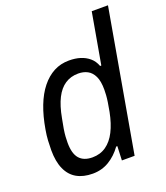

<svg xmlns="http://www.w3.org/2000/svg" viewBox="-135 -816 796 922"><g transform="rotate(-20 262.5 -355.5)"><path d="M181 12Q133 12 99.5 -7Q66 -26 48.5 -65Q31 -104 31 -162Q31 -185 32.5 -211Q34 -237 39 -265Q50 -330 69.5 -380.5Q89 -431 117 -466Q145 -501 180 -519.5Q215 -538 258 -538Q290 -538 315.5 -530Q341 -522 360.5 -505.5Q380 -489 390 -462H396L442 -723H525L398 0H333L336 -72H330Q302 -33 264.5 -10.5Q227 12 181 12ZM206 -62Q246 -62 276 -83Q306 -104 326 -143.5Q346 -183 357 -239Q362 -266 365 -285.5Q368 -305 369 -320.5Q370 -336 370 -349Q370 -392 358 -417Q346 -442 325.5 -453Q305 -464 278 -464Q240 -464 211 -445Q182 -426 162.5 -387.5Q143 -349 132 -289Q126 -260 122.5 -238Q119 -216 118 -199.5Q117 -183 117 -169Q117 -113 139.5 -87.5Q162 -62 206 -62Z"/></g></svg>

Font: Archivo SemiCondensed
Style: Italic
Weight: 400
Width: 4
Italic angle: -10°
Designer: Hector Gatti
Foundry: Omnibus-Type
Version: Version 2.001